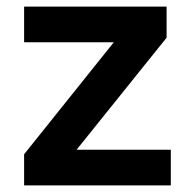

<svg xmlns="http://www.w3.org/2000/svg" viewBox="-20 -559 563 579"><path d="M52.7 0V-93.8L323.2 -431.6H52.7V-539.1H482.4V-445.3L210.9 -107.4H495.1V0Z"/></svg>

Font: Min Sans Bold
Style: Regular
Weight: 700
Designer: Jinseong-Kim, NotoSansCJK, Nunito
Foundry: Jinseong-Kim
Version: Version 1.400;Glyphs 3.1.2 (3151)